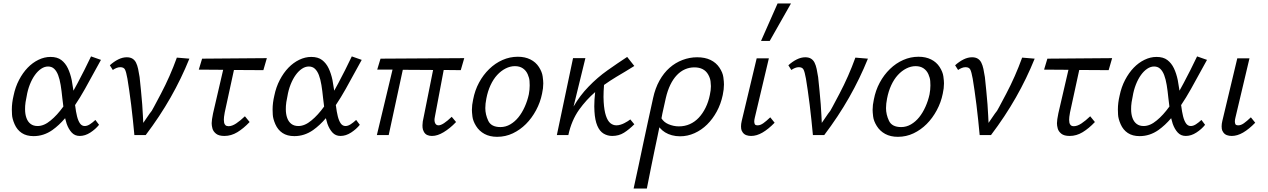

<svg xmlns="http://www.w3.org/2000/svg" viewBox="-20 -776 7282 1103"><path d="M173 6Q132 6 105 -12Q78 -30 64 -62Q50 -94 49 -118Q48 -142 48 -147Q48 -185 58 -227Q68 -276 89.5 -317Q111 -358 139 -387Q167 -416 201 -432.5Q235 -449 270 -449Q309 -449 332.5 -431Q356 -413 370 -383.5Q384 -354 392 -316Q397 -286 402 -255Q414 -276 426 -299Q465 -372 503 -452L560 -432Q513 -345 468 -265Q440 -215 411 -172Q412 -170 412 -168Q416 -134 422.5 -108Q429 -82 439.5 -67Q450 -52 467 -52Q481 -52 496.5 -62Q512 -72 528 -87L549 -59Q529 -34 499 -14.5Q469 5 438 5Q410 5 392 -14.5Q374 -34 363 -65Q358 -80 354 -97Q319 -56 281 -29Q231 6 173 6ZM271 -84Q308 -114 344 -164Q341 -189 338 -213Q334 -254 328.5 -287.5Q323 -321 314 -344.5Q305 -368 291 -381Q277 -394 256 -394Q236 -394 216.5 -381Q197 -368 180.5 -345Q164 -322 151.5 -290.5Q139 -259 133 -222Q125 -184 124.5 -167.5Q124 -151 124 -149Q124 -120 132 -98Q140 -76 156 -64Q172 -52 196 -52Q233 -52 271 -84Z M752 0Q748 -41 743.5 -86Q739 -131 733.5 -174Q728 -217 722.5 -256Q717 -295 712 -324Q705 -363 698 -376.5Q691 -390 671 -390Q660 -390 649 -385.5Q638 -381 628 -374L611 -401Q634 -422 659 -434.5Q684 -447 708 -447Q728 -447 741 -439Q754 -431 761.5 -416Q769 -401 773.5 -380Q778 -359 782 -333Q786 -294 790 -255Q794 -216 797 -176.5Q800 -137 801 -110.5Q802 -84 803 -70Q851 -141 853 -141Q853 -141 853 -141Q853 -141 852 -139.5Q851 -138 851 -138Q851 -138 851 -138Q852 -138 904.5 -237.5Q957 -337 996 -445L1068 -439Q1022 -325 960 -216Q898 -107 817 0Z M1324 -374 1271 -130Q1268 -115 1267 -104.5Q1266 -94 1266 -88Q1266 -80 1267.5 -71.5Q1269 -63 1275 -57Q1281 -51 1293 -51Q1313 -51 1337 -67Q1361 -83 1387 -108L1414 -75Q1379 -38 1343.5 -16.5Q1308 5 1269 5Q1237 5 1221 -8Q1205 -21 1200.5 -37.5Q1196 -54 1196 -68Q1196 -76 1198 -91.5Q1200 -107 1204 -125L1262 -375L1122 -376L1141 -439L1513 -442L1493 -373Z M1671 6Q1630 6 1603 -12Q1576 -30 1562 -62Q1548 -94 1547 -118Q1546 -142 1546 -147Q1546 -185 1556 -227Q1566 -276 1587.5 -317Q1609 -358 1637 -387Q1665 -416 1699 -432.5Q1733 -449 1768 -449Q1807 -449 1830.5 -431Q1854 -413 1868 -383.5Q1882 -354 1890 -316Q1895 -286 1900 -255Q1912 -276 1924 -299Q1963 -372 2001 -452L2058 -432Q2011 -345 1966 -265Q1938 -215 1909 -172Q1910 -170 1910 -168Q1914 -134 1920.5 -108Q1927 -82 1937.5 -67Q1948 -52 1965 -52Q1979 -52 1994.5 -62Q2010 -72 2026 -87L2047 -59Q2027 -34 1997 -14.5Q1967 5 1936 5Q1908 5 1890 -14.5Q1872 -34 1861 -65Q1856 -80 1852 -97Q1817 -56 1779 -29Q1729 6 1671 6ZM1769 -84Q1806 -114 1842 -164Q1839 -189 1836 -213Q1832 -254 1826.5 -287.5Q1821 -321 1812 -344.5Q1803 -368 1789 -381Q1775 -394 1754 -394Q1734 -394 1714.5 -381Q1695 -368 1678.5 -345Q1662 -322 1649.5 -290.5Q1637 -259 1631 -222Q1623 -184 1622.5 -167.5Q1622 -151 1622 -149Q1622 -120 1630 -98Q1638 -76 1654 -64Q1670 -52 1694 -52Q1731 -52 1769 -84Z M2627 -373 2529 -374 2479 -109Q2477 -100 2476.5 -94.5Q2476 -89 2476 -87Q2476 -80 2478 -73Q2480 -66 2485 -61Q2490 -56 2499 -56Q2512 -56 2531 -68.5Q2550 -81 2575 -105L2600 -75Q2582 -56 2564 -41.5Q2546 -27 2528.5 -16.5Q2511 -6 2494.5 -0.5Q2478 5 2461 5Q2446 5 2434 -0.5Q2422 -6 2415 -19Q2408 -32 2407.5 -43Q2407 -54 2407 -56Q2407 -76 2414 -104L2468 -374L2294 -375L2213 0H2145L2235 -376H2147L2166 -439L2647 -442Z M2836 10Q2794 10 2763.5 -6.5Q2733 -23 2715 -52Q2697 -81 2694 -106.5Q2691 -132 2691 -145Q2691 -173 2698 -204Q2708 -257 2732 -301.5Q2756 -346 2790.5 -379.5Q2825 -413 2867 -431.5Q2909 -450 2955 -450Q2996 -450 3027 -434.5Q3058 -419 3076 -391Q3094 -363 3097.5 -337Q3101 -311 3101 -297Q3101 -269 3094 -238Q3084 -188 3059.5 -142.5Q3035 -97 3001.5 -63.5Q2968 -30 2926 -10Q2884 10 2836 10ZM2855 -46Q2885 -46 2911.5 -61.5Q2938 -77 2958.5 -102.5Q2979 -128 2994.5 -162.5Q3010 -197 3018 -234Q3023 -261 3023 -285Q3023 -292 3022 -310Q3021 -328 3011.5 -349.5Q3002 -371 2983.5 -383.5Q2965 -396 2938 -396Q2911 -396 2884.5 -382.5Q2858 -369 2836 -345Q2814 -321 2798 -286.5Q2782 -252 2774 -210Q2768 -180 2768 -155Q2768 -118 2785 -82Q2802 -46 2855 -46Z M3497 5Q3470 5 3447.5 -8.5Q3425 -22 3411.5 -53.5Q3398 -85 3395 -136Q3394 -150 3394 -165Q3394 -202 3399 -247Q3348 -203 3307 -146Q3263 -84 3245 0H3179L3272 -442H3343L3275 -164Q3312 -228 3361 -278Q3412 -331 3470 -372Q3528 -413 3583 -449L3624 -397Q3578 -368 3520 -334Q3485 -313 3450 -288Q3447 -250 3447 -219Q3447 -204 3448 -190Q3451 -141 3461 -111Q3471 -81 3486.5 -68.5Q3502 -56 3521 -56Q3532 -56 3544 -59.5Q3556 -63 3566.5 -68.5Q3577 -74 3586 -79.5Q3595 -85 3601 -90L3624 -62Q3594 -32 3564.5 -13.5Q3535 5 3497 5Z M3620 307Q3635 240 3648.5 175.5Q3662 111 3675.5 47.5Q3689 -16 3703 -80.5Q3717 -145 3732 -213Q3744 -269 3768.5 -313Q3793 -357 3826.5 -386.5Q3860 -416 3901 -431.5Q3942 -447 3985 -447Q4030 -447 4062 -431.5Q4094 -416 4113 -387.5Q4132 -359 4135.5 -332.5Q4139 -306 4139 -291Q4139 -263 4132 -230Q4121 -178 4097.5 -135Q4074 -92 4042 -60.5Q4010 -29 3970 -11Q3930 7 3887 7Q3862 7 3840 1Q3818 -5 3801 -15.5Q3784 -26 3771 -41Q3770 -43 3768 -45Q3762 -13 3755 18Q3748 51 3739.5 91.5Q3731 132 3720.5 184Q3710 236 3696 307ZM3785 -123Q3782 -109 3780 -96Q3794 -74 3819 -63Q3849 -50 3880 -50Q3914 -50 3943 -63Q3972 -76 3994.5 -100Q4017 -124 4033.5 -157.5Q4050 -191 4058 -231Q4064 -258 4064 -281Q4064 -289 4062 -308Q4060 -327 4048.5 -347.5Q4037 -368 4017 -378.5Q3997 -389 3969 -389Q3941 -389 3915.5 -378Q3890 -367 3868.5 -344.5Q3847 -322 3831 -289Q3815 -256 3805 -213Q3794 -162 3785 -123Z M4295 5Q4280 5 4267.5 0.5Q4255 -4 4247 -15Q4239 -26 4238 -36Q4237 -46 4237 -50Q4237 -64 4241 -81L4327 -441H4397L4316 -99Q4313 -87 4313 -78Q4313 -72 4315.5 -64Q4318 -56 4333 -56Q4348 -56 4365 -68Q4382 -80 4405 -102L4430 -71Q4394 -34 4360.5 -14.5Q4327 5 4295 5ZM4352 -541 4447 -756H4524L4402 -541Z M4650 0Q4646 -41 4641.5 -86Q4637 -131 4631.5 -174Q4626 -217 4620.5 -256Q4615 -295 4610 -324Q4603 -363 4596 -376.5Q4589 -390 4569 -390Q4558 -390 4547 -385.5Q4536 -381 4526 -374L4509 -401Q4532 -422 4557 -434.5Q4582 -447 4606 -447Q4626 -447 4639 -439Q4652 -431 4659.5 -416Q4667 -401 4671.5 -380Q4676 -359 4680 -333Q4684 -294 4688 -255Q4692 -216 4695 -176.5Q4698 -137 4699 -110.5Q4700 -84 4701 -70Q4749 -141 4751 -141Q4751 -141 4751 -141Q4751 -141 4750 -139.5Q4749 -138 4749 -138Q4749 -138 4749 -138Q4750 -138 4802.5 -237.5Q4855 -337 4894 -445L4966 -439Q4920 -325 4858 -216Q4796 -107 4715 0Z M5138 10Q5096 10 5065.5 -6.5Q5035 -23 5017 -52Q4999 -81 4996 -106.5Q4993 -132 4993 -145Q4993 -173 5000 -204Q5010 -257 5034 -301.5Q5058 -346 5092.5 -379.5Q5127 -413 5169 -431.5Q5211 -450 5257 -450Q5298 -450 5329 -434.5Q5360 -419 5378 -391Q5396 -363 5399.5 -337Q5403 -311 5403 -297Q5403 -269 5396 -238Q5386 -188 5361.5 -142.5Q5337 -97 5303.5 -63.5Q5270 -30 5228 -10Q5186 10 5138 10ZM5157 -46Q5187 -46 5213.5 -61.5Q5240 -77 5260.5 -102.5Q5281 -128 5296.5 -162.5Q5312 -197 5320 -234Q5325 -261 5325 -285Q5325 -292 5324 -310Q5323 -328 5313.5 -349.5Q5304 -371 5285.5 -383.5Q5267 -396 5240 -396Q5213 -396 5186.5 -382.5Q5160 -369 5138 -345Q5116 -321 5100 -286.5Q5084 -252 5076 -210Q5070 -180 5070 -155Q5070 -118 5087 -82Q5104 -46 5157 -46Z M5608 0Q5604 -41 5599.5 -86Q5595 -131 5589.5 -174Q5584 -217 5578.5 -256Q5573 -295 5568 -324Q5561 -363 5554 -376.5Q5547 -390 5527 -390Q5516 -390 5505 -385.5Q5494 -381 5484 -374L5467 -401Q5490 -422 5515 -434.5Q5540 -447 5564 -447Q5584 -447 5597 -439Q5610 -431 5617.5 -416Q5625 -401 5629.5 -380Q5634 -359 5638 -333Q5642 -294 5646 -255Q5650 -216 5653 -176.5Q5656 -137 5657 -110.5Q5658 -84 5659 -70Q5707 -141 5709 -141Q5709 -141 5709 -141Q5709 -141 5708 -139.5Q5707 -138 5707 -138Q5707 -138 5707 -138Q5708 -138 5760.5 -237.5Q5813 -337 5852 -445L5924 -439Q5878 -325 5816 -216Q5754 -107 5673 0Z M6180 -374 6127 -130Q6124 -115 6123 -104.5Q6122 -94 6122 -88Q6122 -80 6123.5 -71.5Q6125 -63 6131 -57Q6137 -51 6149 -51Q6169 -51 6193 -67Q6217 -83 6243 -108L6270 -75Q6235 -38 6199.5 -16.5Q6164 5 6125 5Q6093 5 6077 -8Q6061 -21 6056.5 -37.5Q6052 -54 6052 -68Q6052 -76 6054 -91.5Q6056 -107 6060 -125L6118 -375L5978 -376L5997 -439L6369 -442L6349 -373Z M6527 6Q6486 6 6459 -12Q6432 -30 6418 -62Q6404 -94 6403 -118Q6402 -142 6402 -147Q6402 -185 6412 -227Q6422 -276 6443.5 -317Q6465 -358 6493 -387Q6521 -416 6555 -432.5Q6589 -449 6624 -449Q6663 -449 6686.5 -431Q6710 -413 6724 -383.5Q6738 -354 6746 -316Q6751 -286 6756 -255Q6768 -276 6780 -299Q6819 -372 6857 -452L6914 -432Q6867 -345 6822 -265Q6794 -215 6765 -172Q6766 -170 6766 -168Q6770 -134 6776.5 -108Q6783 -82 6793.5 -67Q6804 -52 6821 -52Q6835 -52 6850.5 -62Q6866 -72 6882 -87L6903 -59Q6883 -34 6853 -14.5Q6823 5 6792 5Q6764 5 6746 -14.5Q6728 -34 6717 -65Q6712 -80 6708 -97Q6673 -56 6635 -29Q6585 6 6527 6ZM6625 -84Q6662 -114 6698 -164Q6695 -189 6692 -213Q6688 -254 6682.5 -287.5Q6677 -321 6668 -344.5Q6659 -368 6645 -381Q6631 -394 6610 -394Q6590 -394 6570.5 -381Q6551 -368 6534.5 -345Q6518 -322 6505.5 -290.5Q6493 -259 6487 -222Q6479 -184 6478.5 -167.5Q6478 -151 6478 -149Q6478 -120 6486 -98Q6494 -76 6510 -64Q6526 -52 6550 -52Q6587 -52 6625 -84Z M7056 5Q7041 5 7028.5 0.5Q7016 -4 7008 -15Q7000 -26 6999 -36Q6998 -46 6998 -50Q6998 -64 7002 -81L7088 -441H7158L7077 -99Q7074 -87 7074 -78Q7074 -72 7076.5 -64Q7079 -56 7094 -56Q7109 -56 7126 -68Q7143 -80 7166 -102L7191 -71Q7155 -34 7121.5 -14.5Q7088 5 7056 5Z"/></svg>

Font: Isabella Sans
Style: Italic
Weight: 400
Italic angle: -12°
Designer: Christian Thalmann (Catharsis Fonts), Cristiano Sobral
Foundry: The Isabella Sans Project Authors
Version: Version 2.026; ttfautohint (v1.8.4.7-5d5b-dirty)